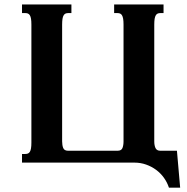

<svg xmlns="http://www.w3.org/2000/svg" viewBox="-20 -736 845 869"><path d="M79.6 0V-39.1H94.2Q101.6 -39.1 106.7 -41.3Q111.8 -43.5 115.2 -49.1Q118.7 -54.7 120.4 -64.9Q122.1 -75.2 122.1 -91.3V-624.5Q122.1 -640.6 120.4 -650.9Q118.7 -661.1 115.2 -666.7Q111.8 -672.4 106.7 -674.6Q101.6 -676.8 94.2 -676.8H79.6V-715.8H303.2V-676.8H289.1Q281.7 -676.8 276.6 -674.6Q271.5 -672.4 268.1 -666.7Q264.6 -661.1 262.9 -650.9Q261.2 -640.6 261.2 -624.5V-96.2Q261.2 -78.6 266.1 -66.2Q271 -53.7 288.6 -53.7H511.7Q529.3 -53.7 534.2 -65.9Q539.1 -78.1 539.1 -96.2V-624.5Q539.1 -640.6 537.4 -650.9Q535.6 -661.1 532.2 -666.7Q528.8 -672.4 523.7 -674.6Q518.6 -676.8 511.2 -676.8H496.6V-715.8H720.2V-676.8H706.1Q698.7 -676.8 693.6 -674.6Q688.5 -672.4 685.1 -666.7Q681.6 -661.1 679.9 -650.9Q678.2 -640.6 678.2 -624.5V-96.2Q678.2 -78.1 683.8 -65.9Q689.5 -53.7 706.1 -53.7H780.8L795.4 113.3H744.6Q736.8 89.4 721.9 68.6Q707 47.9 686.5 32.7Q666 17.6 641.1 8.8Q616.2 0 588.4 0Z"/></svg>

Font: Arian AMU Serif
Style: Bold
Weight: 700
Designer: Ruben Hakobyan (Tarumian)
Foundry: Ruben Hakobyan (Tarumian)
Version: Version 1.002